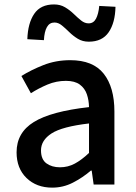

<svg xmlns="http://www.w3.org/2000/svg" viewBox="-20 -837 615 871"><path d="M216.8 14.2Q145.5 14.2 100.3 -29.5Q55.2 -73.2 55.2 -146Q55.2 -235.4 133.8 -283.7Q212.4 -332 383.8 -351.1Q383.3 -382.3 374 -409.4Q364.7 -436.5 342 -453.4Q319.3 -470.2 278.8 -470.2Q235.4 -470.2 195.3 -453.4Q155.3 -436.5 120.1 -414.1L77.1 -492.2Q119.6 -519 176.3 -541.5Q232.9 -564 298.8 -564Q401.9 -564 450.4 -502.7Q499 -441.4 499 -331.1V0H404.8L396 -63H392.1Q354.5 -30.8 310.5 -8.3Q266.6 14.2 216.8 14.2ZM252 -78.1Q288.1 -78.1 319.1 -94.7Q350.1 -111.3 383.8 -143.1V-276.9Q261.7 -262.7 213.9 -231.7Q166 -200.7 166 -154.8Q166 -113.8 190.7 -95.9Q215.3 -78.1 252 -78.1ZM382.8 -647.9Q354.5 -647.9 333 -661.1Q311.5 -674.3 294.2 -691.4Q276.9 -708.5 260.7 -721.7Q244.6 -734.9 227.1 -734.9Q204.6 -734.9 192.9 -714.1Q181.2 -693.4 179.2 -654.8L104 -659.2Q106.4 -731.9 135.3 -774.4Q164.1 -816.9 225.1 -816.9Q253.4 -816.9 275.1 -804Q296.9 -791 314.5 -773.9Q332 -756.8 348.1 -743.9Q364.3 -731 381.8 -731Q404.3 -731 415.5 -752.2Q426.8 -773.4 430.2 -810.1L503.9 -806.2Q502.4 -733.9 473.1 -690.9Q443.8 -647.9 382.8 -647.9Z"/></svg>

Font: Source Han Sans CN Medium
Style: Regular
Weight: 500
Designer: Ryoko NISHIZUKA  (kana, bopomofo & ideographs); Paul D. Hunt (Latin, Greek & Cyrillic); Sandoll Communications , Soo-you
Foundry: Adobe
Version: Version 2.004;hotconv 1.0.118;makeotfexe 2.5.65603